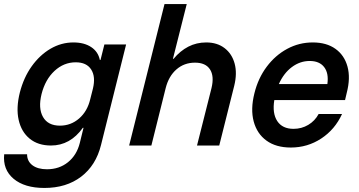

<svg xmlns="http://www.w3.org/2000/svg" viewBox="-49 -720 1776 950"><path d="M170.8 210Q72.5 210 18.3 164.6Q-35.8 119.2 -28.3 43.3H85Q85 77.5 111.2 97.5Q137.5 117.5 183.3 117.5Q244.2 117.5 287.5 82.5Q330.8 47.5 345.8 -12.5L364.2 -87.5H360.8Q298.3 0 203.3 0Q139.2 0 97.9 -33.8Q56.7 -67.5 43.3 -126.7Q30 -185.8 49.2 -262.5Q68.3 -336.7 107.9 -392.1Q147.5 -447.5 200.8 -478.8Q254.2 -510 314.2 -510Q367.5 -510 402.1 -487.1Q436.7 -464.2 445 -423.3H448.3L467.5 -500H575L450.8 -2.5Q425.8 98.3 352.5 154.2Q279.2 210 170.8 210ZM247.5 -98.3Q301.7 -98.3 342.5 -133.8Q383.3 -169.2 397.5 -229.2L410.8 -281.7Q425 -340.8 402.1 -376.2Q379.2 -411.7 325.8 -411.7Q266.7 -411.7 220.8 -369.2Q175 -326.7 156.7 -255Q139.2 -184.2 163.8 -141.2Q188.3 -98.3 247.5 -98.3Z M590 0 765 -700H875L806.7 -429.2H810Q842.5 -468.3 882.9 -489.2Q923.3 -510 971.7 -510Q1025.8 -510 1062.5 -481.7Q1099.2 -453.3 1112.1 -405Q1125 -356.7 1110 -295.8L1035.8 0H925.8L997.5 -284.2Q1011.7 -343.3 990 -376.7Q968.3 -410 915.8 -410Q862.5 -410 824.2 -376.7Q785.8 -343.3 770.8 -284.2L700 0Z M1390 10Q1316.7 10 1269.6 -24.2Q1222.5 -58.3 1206.2 -119.2Q1190 -180 1210 -259.2Q1228.3 -333.3 1270.8 -390Q1313.3 -446.7 1372.1 -478.3Q1430.8 -510 1498.3 -510Q1566.7 -510 1610.8 -478.3Q1655 -446.7 1670.4 -390.4Q1685.8 -334.2 1666.7 -260.8L1658.3 -225H1308.3Q1297.5 -159.2 1322.9 -120.8Q1348.3 -82.5 1403.3 -82.5Q1443.3 -82.5 1476.2 -102.1Q1509.2 -121.7 1527.5 -155.8H1643.3Q1608.3 -79.2 1540.4 -34.6Q1472.5 10 1390 10ZM1330.8 -304.2H1570.8Q1578.3 -357.5 1555 -387.9Q1531.7 -418.3 1483.3 -418.3Q1435.8 -418.3 1395.4 -388.3Q1355 -358.3 1330.8 -304.2Z"/></svg>

Font: Funnel Sans Medium
Style: Italic
Weight: 500
Italic angle: -14.036°
Version: Version 1.000; Beta; Release 5; Build 24; ttfautohint (v1.8.